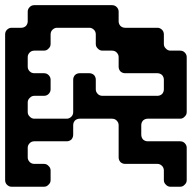

<svg xmlns="http://www.w3.org/2000/svg" viewBox="-82 -712 730 730"><path d="M479.5 -260.7Q469.7 -260.7 461.9 -253.9Q455.1 -246.1 455.1 -236.3Q455.1 -223.6 455.1 -200.2Q455.1 -189.5 461.9 -181.6Q469.7 -174.8 479.5 -174.8Q520.5 -174.8 602.5 -174.8Q613.3 -174.8 620.1 -168Q627.9 -160.2 627.9 -150.4Q627.9 -109.4 627.9 -27.3Q627.9 -16.6 620.1 -9.8Q613.3 -2 602.5 -2Q590.8 -2 566.4 -2Q555.7 -2 548.8 -9.8Q541 -16.6 541 -27.3Q541 -39.1 541 -63.5Q541 -74.2 534.2 -81.1Q526.4 -88.9 516.6 -88.9Q475.6 -88.9 393.6 -88.9Q383.8 -88.9 376 -95.7Q369.1 -103.5 369.1 -113.3Q369.1 -154.3 369.1 -236.3Q369.1 -246.1 361.3 -253.9Q354.5 -260.7 343.8 -260.7Q302.7 -260.7 220.7 -260.7Q210.9 -260.7 203.1 -253.9Q196.3 -246.1 196.3 -236.3Q196.3 -223.6 196.3 -200.2Q196.3 -189.5 189.5 -181.6Q181.6 -174.8 171.9 -174.8Q130.9 -174.8 48.8 -174.8Q38.1 -174.8 31.2 -168Q23.4 -160.2 23.4 -150.4Q23.4 -137.7 23.4 -113.3Q23.4 -103.5 31.2 -95.7Q38.1 -88.9 48.8 -88.9Q60.5 -88.9 85 -88.9Q95.7 -88.9 102.5 -81.1Q110.4 -74.2 110.4 -63.5Q110.4 -51.8 110.4 -27.3Q110.4 -16.6 102.5 -9.8Q95.7 -2 85 -2Q43.9 -2 -38.1 -2Q-47.9 -2 -55.7 -9.8Q-62.5 -16.6 -62.5 -27.3Q-62.5 -211.9 -62.5 -581.1Q-62.5 -591.8 -55.7 -598.6Q-47.9 -606.4 -38.1 -606.4Q-25.4 -606.4 -1 -606.4Q8.8 -606.4 16.6 -613.3Q23.4 -621.1 23.4 -630.9Q23.4 -643.6 23.4 -668Q23.4 -677.7 31.2 -685.5Q38.1 -692.4 48.8 -692.4Q147.5 -692.4 343.8 -692.4Q354.5 -692.4 361.3 -685.5Q369.1 -677.7 369.1 -668Q369.1 -655.3 369.1 -630.9Q369.1 -621.1 376 -613.3Q383.8 -606.4 393.6 -606.4Q434.6 -606.4 516.6 -606.4Q526.4 -606.4 534.2 -598.6Q541 -591.8 541 -581.1Q541 -569.3 541 -544.9Q541 -534.2 548.8 -527.3Q555.7 -519.5 566.4 -519.5Q578.1 -519.5 602.5 -519.5Q613.3 -519.5 620.1 -512.7Q627.9 -504.9 627.9 -495.1Q627.9 -425.8 627.9 -286.1Q627.9 -275.4 620.1 -268.6Q613.3 -260.7 602.5 -260.7Q572.3 -260.7 541 -260.7Q510.7 -260.7 479.5 -260.7ZM23.4 -26.4Q23.4 -26.4 23.4 -26.4Q23.4 -27.3 23.4 -27.3Q23.4 -27.3 23.4 -26.4Q23.4 -26.4 23.4 -26.4Q23.4 -26.4 23.4 -26.4Q23.4 -26.4 23.4 -26.4ZM307.6 -347.7Q377 -347.7 516.6 -347.7Q526.4 -347.7 534.2 -354.5Q541 -362.3 541 -372.1Q541 -384.8 541 -409.2Q541 -418.9 534.2 -426.8Q526.4 -433.6 516.6 -433.6Q475.6 -433.6 393.6 -433.6Q383.8 -433.6 376 -440.4Q369.1 -448.2 369.1 -458Q369.1 -470.7 369.1 -495.1Q369.1 -504.9 361.3 -512.7Q354.5 -519.5 343.8 -519.5Q332 -519.5 307.6 -519.5Q296.9 -519.5 290 -527.3Q282.2 -534.2 282.2 -544.9Q282.2 -556.6 282.2 -581.1Q282.2 -591.8 275.4 -598.6Q267.6 -606.4 257.8 -606.4Q216.8 -606.4 134.8 -606.4Q125 -606.4 117.2 -598.6Q110.4 -591.8 110.4 -581.1Q110.4 -569.3 110.4 -544.9Q110.4 -534.2 102.5 -527.3Q95.7 -519.5 85 -519.5Q73.2 -519.5 48.8 -519.5Q38.1 -519.5 31.2 -512.7Q23.4 -504.9 23.4 -495.1Q23.4 -482.4 23.4 -458Q23.4 -448.2 31.2 -440.4Q38.1 -433.6 48.8 -433.6Q60.5 -433.6 85 -433.6Q95.7 -433.6 102.5 -426.8Q110.4 -418.9 110.4 -409.2Q110.4 -396.5 110.4 -372.1Q110.4 -362.3 102.5 -354.5Q95.7 -347.7 85 -347.7Q73.2 -347.7 48.8 -347.7Q38.1 -347.7 31.2 -339.8Q23.4 -333 23.4 -322.3Q23.4 -310.5 23.4 -286.1Q23.4 -275.4 31.2 -268.6Q38.1 -260.7 48.8 -260.7Q89.8 -260.7 171.9 -260.7Q181.6 -260.7 189.5 -268.6Q196.3 -275.4 196.3 -286.1Q196.3 -327.1 196.3 -409.2Q196.3 -418.9 203.1 -426.8Q210.9 -433.6 220.7 -433.6Q233.4 -433.6 257.8 -433.6Q267.6 -433.6 275.4 -426.8Q282.2 -418.9 282.2 -409.2Q282.2 -396.5 282.2 -372.1Q282.2 -362.3 290 -354.5Q296.9 -347.7 307.6 -347.7Z"/></svg>

Font: Stal Type
Style: Alien
Weight: 400
Designer: daniel chilleron
Version: Version 1.0